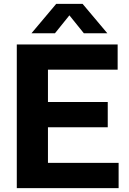

<svg xmlns="http://www.w3.org/2000/svg" viewBox="-20 -969 667 989"><path d="M66.5 0V-740H586V-610H227V-130H591V0ZM163 -313.5V-443.5H535V-313.5ZM142 -797.5 269.5 -949H405.5L533 -797.5H412L325 -905.5H350L263 -797.5Z"/></svg>

Font: Encode Sans Condensed Thin
Style: Bold
Weight: 700
Version: Version 3.002